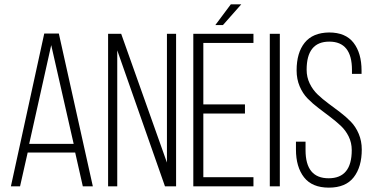

<svg xmlns="http://www.w3.org/2000/svg" viewBox="-20 -855 1714 881"><path d="M325 -155H107L72 0H30L183 -701H250L406 0H360ZM215 -648 114 -195H318Z M518 -624V0H476V-700H536L746 -109V-700H788V0H737Z M1039 -835H1087L1003 -740H968ZM913 -376H1104V-334H913V-42H1143V0H867V-700H1143V-658H913Z M1218 -700H1264V0H1218Z M1490 -706Q1566 -706 1602.5 -658.5Q1639 -611 1639 -531V-516H1595V-534Q1595 -664 1491 -664Q1387 -664 1387 -535Q1387 -501 1401 -472Q1415 -443 1437.5 -421.5Q1460 -400 1486.5 -380.5Q1513 -361 1540 -340.5Q1567 -320 1589.5 -297Q1612 -274 1626 -241Q1640 -208 1640 -169Q1640 -89 1603 -41.5Q1566 6 1489 6Q1412 6 1375 -41.5Q1338 -89 1338 -169V-205H1382V-166Q1382 -37 1488 -37Q1594 -37 1594 -166Q1594 -200 1580 -228.5Q1566 -257 1543.5 -278Q1521 -299 1494.5 -319Q1468 -339 1441 -359.5Q1414 -380 1391.5 -403Q1369 -426 1355 -459Q1341 -492 1341 -532Q1341 -613 1378 -659Q1415 -705 1490 -706Z"/></svg>

Font: TypoPRO Bebas Neue
Style: Regular
Weight: 400
Designer: Ryoichi Tsunekawa
Foundry: Ryoichi Tsunekawa
Version: Version 001.003